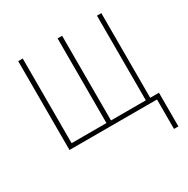

<svg xmlns="http://www.w3.org/2000/svg" viewBox="-160 -671 969 988"><g transform="rotate(-30 325.0 -176.5)"><path d="M544 -528V-25H337V-528H310V-25H103V-528H76V0H596V175H622V-25H570V-528Z"/></g></svg>

Font: Noto Sans Display SemiCondensed Thin
Style: Regular
Weight: 250
Width: 4
Designer: Monotype Design team
Foundry: Monotype Imaging Inc.
Version: 1.000